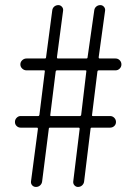

<svg xmlns="http://www.w3.org/2000/svg" viewBox="-20 -739 540 759"><path d="M122.1 0Q113.3 0 107.4 -6.3Q101.6 -12.7 102.5 -21.5L129.9 -229.5Q129.9 -234.4 126 -234.4H61.5Q52.7 -234.4 45.9 -240.7Q39.1 -247.1 39.1 -256.8Q39.1 -266.6 45.9 -273.4Q52.7 -280.3 61.5 -280.3H130.9Q134.8 -280.3 135.7 -284.2L157.2 -457Q158.2 -460.9 153.3 -460.9H85Q75.2 -460.9 67.9 -467.8Q60.5 -474.6 60.5 -484.4Q60.5 -494.1 67.9 -501Q75.2 -507.8 85 -507.8H157.2Q162.1 -507.8 162.1 -512.7L186.5 -697.3Q187.5 -707 194.3 -712.9Q201.2 -718.8 210.9 -718.8Q218.8 -718.8 224.6 -712.4Q230.5 -706.1 229.5 -697.3L205.1 -512.7Q205.1 -507.8 209 -507.8H321.3Q326.2 -507.8 326.2 -512.7L352.5 -697.3Q353.5 -707 360.4 -712.9Q367.2 -718.8 377 -718.8Q384.8 -718.8 390.6 -712.4Q396.5 -706.1 395.5 -697.3L370.1 -512.7Q370.1 -507.8 374 -507.8H436.5Q446.3 -507.8 453.1 -501Q460 -494.1 460 -484.4Q460 -474.6 453.1 -467.8Q446.3 -460.9 436.5 -460.9H370.1Q366.2 -460.9 365.2 -457L343.8 -284.2Q342.8 -280.3 347.7 -280.3H415Q424.8 -280.3 431.6 -273.4Q438.5 -266.6 438.5 -256.8Q438.5 -247.1 431.6 -240.7Q424.8 -234.4 415 -234.4H342.8Q337.9 -234.4 337.9 -229.5L312.5 -21.5Q311.5 -12.7 304.7 -6.3Q297.9 0 288.1 0Q280.3 0 274.4 -6.3Q268.6 -12.7 269.5 -21.5L294.9 -229.5Q294.9 -234.4 291 -234.4H177.7Q172.9 -234.4 172.9 -229.5L146.5 -21.5Q145.5 -12.7 138.7 -6.3Q131.8 0 122.1 0ZM178.7 -284.2Q177.7 -280.3 182.6 -280.3H295.9Q299.8 -280.3 300.8 -284.2L321.3 -457Q322.3 -460.9 317.4 -460.9H205.1Q201.2 -460.9 200.2 -457Z"/></svg>

Font: Gen Jyuu Gothic L Monospace Light
Style: Regular
Weight: 300
Designer: [Source Han Sans]
Ryoko NISHIZUKA  (kana & ideographs); Paul D. Hunt (Latin, Greek & Cyrillic); Wenlong ZHANG  (bopomofo
Version: Version 1.002.20150607